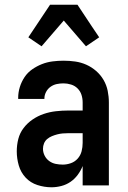

<svg xmlns="http://www.w3.org/2000/svg" viewBox="-20 -785 540 813"><path d="M198 8Q168 8 138.5 -1.5Q109 -11 88.5 -33Q68 -55 59.5 -84.5Q51 -114 51 -144Q51 -171 57.5 -196.5Q64 -222 80 -243Q96 -264 118 -279Q140 -294 165 -302.5Q190 -311 216.5 -314Q243 -317 269 -317H330V-351Q330 -368 325 -383.5Q320 -399 308.5 -410.5Q297 -422 281 -427Q265 -432 249 -432Q234 -432 220 -429Q206 -426 194 -417.5Q182 -409 175 -395.5Q168 -382 168 -368V-366H57V-371Q57 -394 64 -416.5Q71 -439 84 -458.5Q97 -478 116.5 -491.5Q136 -505 157.5 -513.5Q179 -522 202.5 -525Q226 -528 249 -528Q274 -528 298.5 -524.5Q323 -521 345.5 -511Q368 -501 387 -484.5Q406 -468 418.5 -446.5Q431 -425 436 -400.5Q441 -376 441 -351V0H330V-82Q322 -62 309 -44.5Q296 -27 278.5 -15Q261 -3 240 2.5Q219 8 198 8ZM246 -88Q263 -88 280 -94Q297 -100 309 -113.5Q321 -127 325.5 -144.5Q330 -162 330 -180V-221H269Q257 -221 245.5 -220Q234 -219 222.5 -216Q211 -213 200 -208.5Q189 -204 180 -196.5Q171 -189 166.5 -178Q162 -167 162 -155Q162 -140 169 -126Q176 -112 188.5 -103Q201 -94 216 -91Q231 -88 246 -88ZM156 -589 100 -627 192 -765H308L369 -673L400 -627L344 -589L250 -698Z"/></svg>

Font: Iosevka Fixed
Style: Bold
Weight: 700
Monospace: yes
Designer: Belleve Invis
Foundry: Belleve Invis
Version: Version 32.3.0